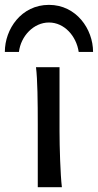

<svg xmlns="http://www.w3.org/2000/svg" viewBox="-64 -777 406 797"><path d="M183.1 -498H85.4C91.8 -446.8 92.8 -354 92.8 -258.8V0H192.9C186.5 -52.2 183.1 -168.9 183.1 -231.9ZM322.3 -561.5C322.3 -656.2 252.9 -756.8 139.2 -756.8C24.4 -756.8 -43.9 -656.2 -43.9 -561.5H14.6C22.5 -627.4 75.7 -683.6 139.2 -683.6C203.1 -683.6 252.9 -627.4 262.7 -561.5Z"/></svg>

Font: Andika
Style: Regular
Weight: 400
Designer: Victor Gaultney, Annie Olsen, Julie Remington, Don Collingsworth, Eric Hays
Foundry: SIL International
Version: Version 1.000